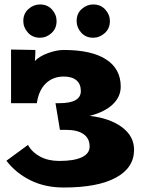

<svg xmlns="http://www.w3.org/2000/svg" viewBox="-20 -835 650 865"><path d="M85 -740.2Q85 -773.9 108.2 -794.4Q131.3 -814.9 160.2 -814.9Q193.8 -814.9 214.4 -792Q234.9 -769 234.9 -740.2Q234.9 -706.5 211.9 -685.8Q189 -665 160.2 -665Q126.5 -665 105.7 -688.2Q85 -711.4 85 -740.2ZM325.2 -740.2Q325.2 -773.9 348.1 -794.4Q371.1 -814.9 399.9 -814.9Q433.6 -814.9 454.3 -792Q475.1 -769 475.1 -740.2Q475.1 -706.5 451.9 -685.8Q428.7 -665 399.9 -665Q366.2 -665 345.7 -688.2Q325.2 -711.4 325.2 -740.2ZM29.8 -611.8 139.2 -609.9V-594.2Q137.2 -567.9 137.2 -560.1Q157.2 -581.5 196 -595.7Q234.9 -609.9 267.1 -609.9Q392.1 -609.9 458 -567.4Q523.9 -524.9 523.9 -444.8Q523.9 -398.4 487.1 -364Q450.2 -329.6 383.8 -313Q474.6 -302.7 529.3 -262.2Q584 -221.7 584 -160.2Q584 -79.1 502.2 -34.7Q420.4 9.8 267.1 9.8Q183.1 9.8 117.7 -22.5Q52.2 -54.7 8.8 -110.8L106 -182.1Q124.5 -148.9 160.9 -129.4Q197.3 -109.9 247.1 -109.9Q313.5 -109.9 348.6 -126.5Q383.8 -143.1 383.8 -174.8Q383.8 -211.4 356.4 -230.7Q329.1 -250 276.9 -250H250L230 -370.1H247.1Q344.2 -370.1 344.2 -424.8Q344.2 -456.5 324.2 -473.4Q304.2 -490.2 267.1 -490.2Q218.8 -490.2 186.5 -459.2Q154.3 -428.2 146 -370.1H29.8Z"/></svg>

Font: Zantroke
Style: Regular
Weight: 500
Foundry: gluk
Version: Version 0.36